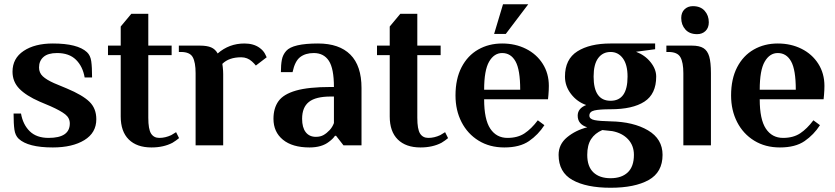

<svg xmlns="http://www.w3.org/2000/svg" viewBox="-20 -685 3938 905"><path d="M68 -31Q52 -46 48 -73.5Q44 -101 44 -150H79Q88 -98 120 -66.5Q152 -35 209 -35Q309 -35 309 -103Q309 -129 287.5 -146Q266 -163 219 -184L167 -206Q103 -234 71 -267Q39 -300 39 -347Q39 -410 91.5 -445Q144 -480 229 -480Q346 -480 390 -439Q406 -424 410 -397Q414 -370 414 -320H379Q370 -372 338 -403.5Q306 -435 249 -435Q206 -435 185 -416.5Q164 -398 164 -367Q164 -342 181.5 -325.5Q199 -309 235 -293L295 -268Q369 -237 401.5 -205.5Q434 -174 434 -123Q434 -59 377.5 -24.5Q321 10 229 10Q112 10 68 -31Z M549 -136V-425H489V-470H549V-560L599 -620H679V-470H789V-425H679V-130Q679 -76 692 -55.5Q705 -35 731 -35Q759 -35 787 -48Q798 -54 810 -62L824 -34Q811 -23 793 -12Q751 10 694 10Q625 10 587 -27.5Q549 -65 549 -136Z M1237 -415 1186 -376Q1179 -385 1168 -395Q1146 -415 1117 -415Q1059 -415 1028 -384L1030 -369Q1032 -351 1032 -336V0H902V-340Q902 -391 888.5 -415.5Q875 -440 833 -440H823V-470H922Q956 -470 975.5 -461.5Q995 -453 1006 -433Q1060 -480 1132 -480Q1175 -480 1203 -460Q1221 -447 1229 -431.5Q1237 -416 1237 -415Z M1269 -125Q1269 -175 1292.5 -208Q1316 -241 1375 -258Q1434 -275 1539 -275H1554Q1554 -362 1530 -398.5Q1506 -435 1459 -435Q1420 -435 1395 -416Q1370 -397 1359 -345H1304Q1304 -379 1308.5 -403Q1313 -427 1329 -445Q1360 -480 1479 -480Q1579 -480 1631.5 -427.5Q1684 -375 1684 -270V0H1599L1564 -45H1559Q1550 -31 1531 -17Q1497 10 1439 10Q1358 10 1313.5 -26.5Q1269 -63 1269 -125ZM1534 -72Q1547 -86 1554 -105V-230H1539Q1468 -230 1436 -204.5Q1404 -179 1404 -125Q1404 -84 1421 -62Q1438 -40 1469 -40Q1490 -40 1505 -48.5Q1520 -57 1534 -72Z M1817 -136V-425H1757V-470H1817V-560L1867 -620H1947V-470H2057V-425H1947V-130Q1947 -76 1960 -55.5Q1973 -35 1999 -35Q2027 -35 2055 -48Q2066 -54 2078 -62L2092 -34Q2079 -23 2061 -12Q2019 10 1962 10Q1893 10 1855 -27.5Q1817 -65 1817 -136Z M2127 -235Q2127 -313 2155.5 -368Q2184 -423 2234 -451.5Q2284 -480 2347 -480Q2409 -480 2459 -455Q2509 -430 2538 -384.5Q2567 -339 2567 -280Q2567 -261 2565 -237L2563 -217H2262Q2262 -122 2291 -78.5Q2320 -35 2372 -35Q2420 -35 2452.5 -56.5Q2485 -78 2515 -118L2546 -95Q2517 -50 2473.5 -20Q2430 10 2357 10Q2288 10 2236 -22Q2184 -54 2155.5 -109.5Q2127 -165 2127 -235ZM2432 -262Q2432 -356 2410 -395.5Q2388 -435 2347 -435Q2309 -435 2285.5 -394.5Q2262 -354 2262 -262ZM2309 -525 2351 -665H2470L2364 -525Z M2613 45Q2613 -5 2653 -38Q2693 -71 2748 -85Q2703 -99 2703 -140Q2703 -174 2743 -190Q2700 -205 2671.5 -242Q2643 -279 2643 -324Q2643 -406 2701.5 -443Q2760 -480 2858 -480H3068V-453L2978 -441Q3020 -425 3046.5 -392Q3073 -359 3073 -324Q3073 -242 3017.5 -206Q2962 -170 2858 -170Q2806 -170 2782 -164.5Q2758 -159 2758 -140Q2758 -124 2782 -119Q2806 -114 2858 -113Q2966 -111 3034.5 -70.5Q3103 -30 3103 45Q3103 127 3037.5 163.5Q2972 200 2858 200Q2744 200 2678.5 163.5Q2613 127 2613 45ZM2938 -324Q2938 -380 2916 -410Q2894 -440 2858 -440Q2821 -440 2799.5 -411Q2778 -382 2778 -324Q2778 -210 2858 -210Q2938 -210 2938 -324ZM2968 45Q2968 1 2940.5 -28.5Q2913 -58 2866 -67L2819 -72Q2784 -57 2766 -29Q2748 -1 2748 45Q2748 100 2777 127.5Q2806 155 2858 155Q2910 155 2939 127.5Q2968 100 2968 45Z M3191 -600Q3191 -626 3206.5 -641Q3222 -656 3246 -656Q3282 -656 3301.5 -634Q3321 -612 3321 -580Q3321 -554 3305.5 -539Q3290 -524 3266 -524Q3230 -524 3210.5 -546Q3191 -568 3191 -600ZM3201 -340Q3201 -391 3187 -415.5Q3173 -440 3131 -440H3121V-470H3241Q3277 -470 3296 -458Q3315 -446 3323 -418.5Q3331 -391 3331 -340V0H3201Z M3426 -235Q3426 -313 3454.5 -368Q3483 -423 3533 -451.5Q3583 -480 3646 -480Q3708 -480 3758 -455Q3808 -430 3837 -384.5Q3866 -339 3866 -280Q3866 -261 3864 -237L3862 -217H3561Q3561 -122 3590 -78.5Q3619 -35 3671 -35Q3719 -35 3751.5 -56.5Q3784 -78 3814 -118L3845 -95Q3816 -50 3772.5 -20Q3729 10 3656 10Q3587 10 3535 -22Q3483 -54 3454.5 -109.5Q3426 -165 3426 -235ZM3731 -262Q3731 -356 3709 -395.5Q3687 -435 3646 -435Q3608 -435 3584.5 -394.5Q3561 -354 3561 -262Z"/></svg>

Font: Philosopher
Style: Bold
Weight: 700
Designer: Jovanny Lemonad
Foundry: Jovanny Lemonad
Version: Version 2.000